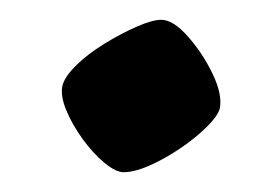

<svg xmlns="http://www.w3.org/2000/svg" viewBox="-20 -371 275 194"><path d="M105 -197Q97 -197 85.5 -206.5Q74 -216 63.5 -230.5Q53 -245 47 -259.5Q41 -274 43 -284Q45 -293 56.5 -304.5Q68 -316 85 -326.5Q102 -337 118 -344Q134 -351 143 -351Q155 -351 170 -334Q185 -317 195 -296Q205 -275 202 -261Q199 -251 181 -235.5Q163 -220 141 -208.5Q119 -197 105 -197Z"/></svg>

Font: Texturina Medium 12pt
Style: Bold Italic
Weight: 700
Italic angle: -11°
Version: Version 1.002